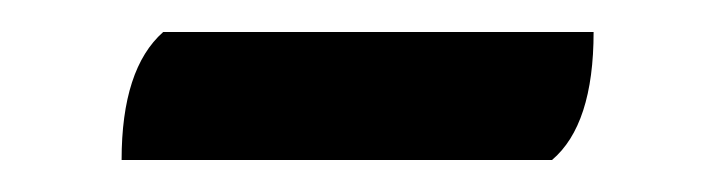

<svg xmlns="http://www.w3.org/2000/svg" viewBox="-20 -717 448 120"><path d="M56 -617Q56 -674 82 -697H351Q351 -639 325 -617Z"/></svg>

Font: Gabriela
Style: Regular
Weight: 400
Designer: Eduardo Rodriguez Tunni
Foundry: Eduardo Rodriguez Tunni
Version: Version 1.003